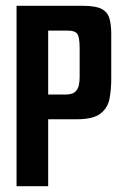

<svg xmlns="http://www.w3.org/2000/svg" viewBox="-20 -640 422 660"><path d="M36.9 -620H265.4Q308.4 -620 328.9 -609.5Q349.4 -599 355.9 -577.5Q362.4 -556 362.4 -524V-368Q362.4 -332 356.4 -300.5Q350.4 -269 325.4 -249.5Q300.4 -230 243.4 -230H145.6V0H36.9ZM206.7 -315.1Q231.9 -315.1 242.8 -328.9Q253.8 -342.6 253.8 -375.1V-473.4Q253.8 -512.7 245.5 -523.8Q237.3 -534.9 212.1 -534.9H145.6V-315.1Z"/></svg>

Font: Smooch Sans Thin
Style: Regular
Weight: 100
Designer: Robert E. Leuschke
Foundry: Robert E. Leuschke
Version: Version 1.010